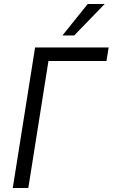

<svg xmlns="http://www.w3.org/2000/svg" viewBox="-20 -943 565 963"><path d="M44 0 156 -705H525L514 -637H223L122 0ZM293 -765 420 -923H505L352 -765Z"/></svg>

Font: Nunito Sans 10pt Condensed
Style: Italic
Weight: 400
Width: 3
Italic angle: -9°
Designer: Vernon Adams
Foundry: Vernon Adams
Version: Version 3.101;gftools[0.9.27]